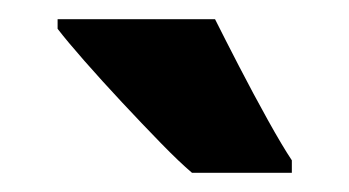

<svg xmlns="http://www.w3.org/2000/svg" viewBox="-20 -786 364 200"><path d="M204 -766Q214 -746 229 -717Q244 -688 259 -661Q274 -634 284 -619V-606H180Q167 -617 147.5 -637Q128 -657 107 -679.5Q86 -702 68 -722.5Q50 -743 40 -756V-766Z"/></svg>

Font: Noto Sans Khmer ExtraCondensed ExtraBold
Style: Regular
Weight: 800
Width: 2
Designer: Danh Hong and the Monotype Design Team
Foundry: Monotype Imaging Inc.
Version: Version 2.004